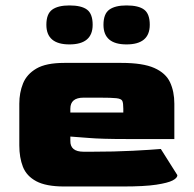

<svg xmlns="http://www.w3.org/2000/svg" viewBox="-20 -676 703 696"><path d="M213 0Q147 0 111.5 -19Q76 -38 63 -71.5Q50 -105 50 -149V-300Q50 -340 63.5 -373.5Q77 -407 112 -427.5Q147 -448 213 -448H420Q498 -448 539.5 -429.5Q581 -411 596.5 -377.5Q612 -344 612 -300V-172H437Q347 -172 300.5 -176Q254 -180 235 -181V-166Q234 -126 283 -126H314Q394 -126 462 -129.5Q530 -133 563 -136L623 -41Q623 -31 606 -22Q589 -13 546.5 -6.5Q504 0 426 0ZM235 -268H427V-282Q427 -302 423.5 -310Q420 -318 402 -320Q384 -322 341 -322H283Q235 -322 235 -282ZM438.6 -515Q355.1 -515 355.1 -586.1Q355.1 -625.7 376.2 -641Q397.3 -656.3 438.6 -656.3Q482.4 -656.3 502.6 -641Q522.9 -625.7 522.9 -586.1Q522.9 -515 438.6 -515ZM231.6 -515Q148.1 -515 148.1 -586.1Q148.1 -625.7 169.2 -641Q190.3 -656.3 231.6 -656.3Q275.4 -656.3 295.6 -641Q315.9 -625.7 315.9 -586.1Q315.9 -515 231.6 -515Z"/></svg>

Font: Goldman
Style: Bold
Weight: 700
Designer: Jaikishan Patel
Version: Version 1.000; ttfautohint (v1.8.3)